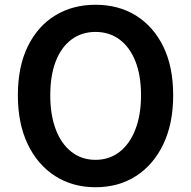

<svg xmlns="http://www.w3.org/2000/svg" viewBox="-20 -772 802 806"><path d="M381 14Q285 14 211.5 -33Q138 -80 96.5 -166.5Q55 -253 55 -372Q55 -492 96.5 -577Q138 -662 211.5 -707Q285 -752 381 -752Q478 -752 551 -706.5Q624 -661 665.5 -576.5Q707 -492 707 -372Q707 -253 665.5 -166.5Q624 -80 551 -33Q478 14 381 14ZM381 -101Q439 -101 482 -134.5Q525 -168 548.5 -229Q572 -290 572 -372Q572 -455 548.5 -514.5Q525 -574 482 -606Q439 -638 381 -638Q323 -638 280 -606Q237 -574 214 -514.5Q191 -455 191 -372Q191 -290 214 -229Q237 -168 280 -134.5Q323 -101 381 -101Z"/></svg>

Font: Noto Sans HK Thin SemiBold
Style: Regular
Weight: 600
Version: Version 2.004-H2;hotconv 1.0.118;makeotfexe 2.5.65603